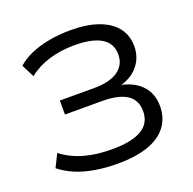

<svg xmlns="http://www.w3.org/2000/svg" viewBox="-127 -843 985 980"><g transform="rotate(-20 365.0 -352.5)"><path d="M349 9Q284 9 226 -1Q168 -11 122 -31Q76 -51 43 -78L78 -148Q130 -108 196.5 -89Q263 -70 347 -70Q456 -70 509.5 -102Q563 -134 563 -199Q563 -260 518 -289.5Q473 -319 381 -319H182V-395H369Q453 -395 498 -426.5Q543 -458 543 -515Q543 -574 494 -604.5Q445 -635 348 -635Q274 -635 210.5 -616Q147 -597 98 -558L63 -627Q95 -656 140 -675Q185 -694 240 -704Q295 -714 354 -714Q445 -714 507.5 -691Q570 -668 602 -626Q634 -584 634 -526Q634 -465 596.5 -420Q559 -375 491 -359V-365Q568 -352 610.5 -307.5Q653 -263 653 -194Q653 -131 619 -85Q585 -39 517.5 -15Q450 9 349 9Z"/></g></svg>

Font: Nunito Sans 10pt SemiExpanded
Style: Regular
Weight: 400
Width: 6
Designer: Vernon Adams
Foundry: Vernon Adams
Version: Version 3.101;gftools[0.9.27]